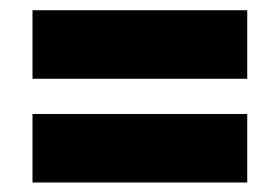

<svg xmlns="http://www.w3.org/2000/svg" viewBox="-20 -502 560 384"><path d="M45 -137V-274H474.5V-137ZM45 -344.5V-481.5H474.5V-344.5Z"/></svg>

Font: Anek Gurmukhi Medium ExtraBold
Style: Regular
Weight: 800
Version: Version 1.003